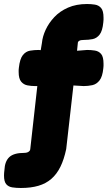

<svg xmlns="http://www.w3.org/2000/svg" viewBox="-29 -719 541 957"><path d="M75 218Q52 218 32.5 215Q13 212 2 199Q-9 186 -9 156Q-9 150 -8.5 143Q-8 136 -7 129Q-5 85 17.5 64Q40 43 92 43Q101 43 107.5 40.5Q114 38 118 33.5Q122 29 122 23L157 -290H146Q127 -290 108 -293.5Q89 -297 76.5 -312Q64 -327 64 -360Q64 -365 64 -370.5Q64 -376 65 -381Q70 -426 85 -444.5Q100 -463 121 -466.5Q142 -470 164 -470L174 -469L180 -505Q183 -537 198.5 -570.5Q214 -604 241.5 -633.5Q269 -663 310 -681Q351 -699 405 -699Q425 -699 444 -696Q463 -693 475 -679Q487 -665 487 -631Q487 -626 487 -620.5Q487 -615 486 -608Q482 -565 467.5 -546.5Q453 -528 432.5 -524Q412 -520 390 -520Q382 -520 376 -519Q370 -518 366.5 -516Q363 -514 361 -511.5Q359 -509 359 -505L355 -466L405 -470Q425 -470 444 -467Q463 -464 475 -450Q487 -436 487 -401Q487 -396 487 -390.5Q487 -385 486 -379Q482 -337 467 -318Q452 -299 431 -294.5Q410 -290 388 -290L337 -293L301 24Q290 76 272 112.5Q254 149 227 172.5Q200 196 162.5 207Q125 218 75 218Z"/></svg>

Font: Fredoka Light
Style: Regular
Weight: 300
Designer: Ben Nathan
Foundry: Milena B. Brandão, Ben Nathan
Version: Version 2.001